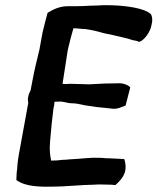

<svg xmlns="http://www.w3.org/2000/svg" viewBox="-20 -727 607 740"><path d="M89 -355C87 -346 87 -340 89 -331L57 -155C51 -124 47 -99 46 -74C45 -68 44 -61 44 -55L43 -33L45 -32C79 -7 137 -6 197 -8C212 -8 227 -9 242 -10L274 -12C293 -13 316 -15 338 -15C348 -16 359 -16 370 -16L413 -15C414 -15 414 -14 420 -14H425C439 -26 454 -42 461 -62C467 -83 463 -101 459 -114L399 -117H389C373 -119 357 -119 339 -119C321 -118 302 -117 283 -115L251 -113H250C241 -112 232 -111 222 -111H221C207 -109 194 -108 177 -108C173 -131 170 -145 173 -182L179 -248L186 -309L189 -323C190 -328 189 -330 190 -334C192 -335 196 -336 201 -335H203C224 -338 236 -329 257 -329C288 -328 297 -321 329 -318L356 -314H357C380 -312 395 -310 414 -308C433 -306 449 -315 464 -320L482 -390C475 -399 455 -407 437 -406L382 -405L325 -402L251 -404L231 -403L221 -404C227 -442 234 -487 241 -533L244 -546C250 -572 256 -594 263 -618C280 -618 292 -615 311 -615C313 -614 317 -613 322 -613C334 -611 348 -608 363 -604C383 -597 400 -596 423 -590C443 -585 477 -578 492 -572H493C503 -570 512 -569 514 -566H517C533 -569 560 -603 564 -631L566 -641C567 -650 568 -656 563 -670C562 -673 555 -678 551 -680H550V-681C514 -700 446 -707 390 -707C379 -707 372 -707 361 -706C351 -706 341 -705 326 -705C298 -703 268 -703 240 -703C211 -703 185 -691 166 -679L164 -678L163 -676C158 -657 151 -632 144 -602C141 -585 137 -563 132 -536C124 -502 113 -460 106 -421L98 -379C95 -373 90 -363 89 -355Z"/></svg>

Font: Vapor
Style: SbdObl
Weight: 600
Foundry: Cannot Into Space Fonts
Version: Version 0.179